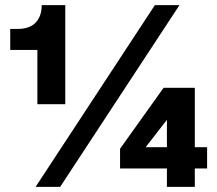

<svg xmlns="http://www.w3.org/2000/svg" viewBox="-20 -730 849 750"><path d="M126 -323V-535H20V-617H49Q96 -617 119.5 -642Q143 -667 143 -710H235V-323ZM119 0 585 -710H681L215 0ZM632 0V-72H449V-149L619 -387H741V-155H789V-72H741V0ZM549 -155H632V-262Z"/></svg>

Font: Geist ExtBd
Style: Regular
Weight: 400
Designer: Basement.studio, Andrés Briganti, Mateo Zaragoza
Foundry: Basement.studio, Vercel, Andrés Briganti, Guido Ferreyra, Mateo Zaragoza
Version: Version 1.401